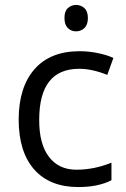

<svg xmlns="http://www.w3.org/2000/svg" viewBox="-20 -754 516 784"><path d="M140.1 -265.1Q139.6 -166.5 179.7 -113.8Q219.7 -61 292 -61Q364.3 -61 435.1 -89.8V-18.1Q381.3 9.8 299.8 9.8Q183.6 9.8 120.1 -61.5Q56.6 -132.8 56.2 -265.6Q56.6 -398.4 121.1 -471.7Q185.5 -544.9 305.2 -544.9Q343.8 -544.9 382.3 -536.6Q420.9 -528.3 442.9 -517.1L418 -448.2Q356 -473.1 303.2 -473.1Q140.1 -473.1 140.1 -265.1ZM290.5 -733.9Q310.5 -733.9 324.7 -720.7Q338.9 -707.5 338.9 -680.2Q338.9 -653.3 324.7 -639.6Q310.5 -626 290.5 -626Q270.5 -626 256.8 -639.6Q243.2 -653.3 243.2 -680.7Q243.2 -708 256.8 -720.7Q270.5 -733.4 290.5 -733.9Z"/></svg>

Font: OpenSans-Regular
Style: Regular
Weight: 400
Foundry: Ascender Corporation
Version: Version 1.10